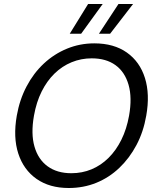

<svg xmlns="http://www.w3.org/2000/svg" viewBox="-20 -929 786 961"><path d="M324 12Q228 12 163 -33.5Q98 -79 71.5 -160.5Q45 -242 64 -350Q78 -430 113 -496.5Q148 -563 199.5 -611Q251 -659 315.5 -685.5Q380 -712 452 -712Q550 -712 615 -666Q680 -620 705.5 -538.5Q731 -457 712 -350Q698 -269 663 -203Q628 -137 577 -88.5Q526 -40 462 -14Q398 12 324 12ZM337 -62Q391 -62 438 -81.5Q485 -101 523 -138.5Q561 -176 587.5 -229.5Q614 -283 626 -350Q642 -440 623.5 -504.5Q605 -569 558 -603Q511 -637 439 -637Q386 -637 338.5 -617.5Q291 -598 253 -561Q215 -524 188.5 -471Q162 -418 150 -350Q134 -260 152.5 -195.5Q171 -131 218.5 -96.5Q266 -62 337 -62ZM475 -760 573 -909H646L531 -760ZM329 -760 421 -909H494L386 -760Z"/></svg>

Font: DM Sans 9pt
Style: Italic
Weight: 400
Italic angle: -10°
Designer: Colophon Foundry, Jonny Pinhorn
Foundry: Colophon Foundry
Version: Version 4.004